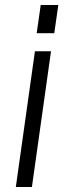

<svg xmlns="http://www.w3.org/2000/svg" viewBox="-20 -744 267 764"><path d="M183 -540 107 0H43L119 -540ZM212 -724 196 -612H126L142 -724Z"/></svg>

Font: Pathway Extreme SemiCondensed ExtraLight
Style: Italic
Weight: 250
Width: 4
Italic angle: -8°
Version: Version 1.001;gftools[0.9.26]